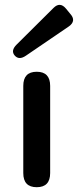

<svg xmlns="http://www.w3.org/2000/svg" viewBox="-20 -780 325 800"><path d="M133 0Q77 0 77 -59V-422Q77 -481 133 -481Q189 -481 189 -422V-59Q189 0 133 0ZM88 -548Q59 -528 41 -549Q24 -569 49 -594L203 -747Q230 -774 255 -744L273 -722Q299 -693 267 -670Z"/></svg>

Font: Zen Maru Gothic
Style: Bold
Weight: 700
Designer: Yoshimichi Ohira
Foundry: Positype
Version: Version 1.001